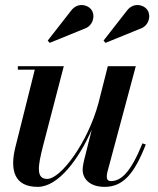

<svg xmlns="http://www.w3.org/2000/svg" viewBox="-20 -718 616 748"><path d="M526 -606C558 -616 570 -653.5 555 -678C541 -700 500 -710.5 474.5 -676.5L383.5 -560L391 -551ZM308.5 -606C340.5 -616 352.5 -653.5 337.5 -678C323.5 -700 282.5 -710.5 257 -676.5L166 -560L173.5 -551ZM228.5 -460H49.5V-446.5H115.5L39 -141C19 -56.5 34.5 10 127 10C208 10 288 -100 337.5 -213L307 -91.5C304.5 -80.5 302 -66.5 302 -57C302 -21.5 329.5 10 387.5 10C459.5 10 503 -40.5 548 -155L535 -159.5C490 -49 453.5 -12.5 412 -12.5C401 -12.5 396 -19.5 396 -29C396 -34 396.5 -40.5 398 -46.5L509 -460H400L363.5 -316C322 -162.5 217 -21 164 -21C119.5 -21 127.5 -70.5 147.5 -149Z"/></svg>

Font: Bodoni* 16pt Medium
Style: Italic
Weight: 500
Italic angle: -13°
Version: Version 2.3